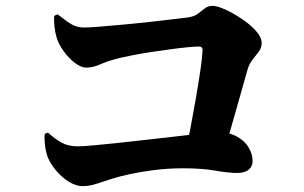

<svg xmlns="http://www.w3.org/2000/svg" viewBox="-20 -691 1040 656"><path d="M612 -164Q621 -202 630.5 -252Q640 -302 649 -354Q658 -406 664.5 -449.5Q671 -493 672 -518Q673 -532 660 -532Q647 -532 620.5 -529.5Q594 -527 561.5 -522.5Q529 -518 495.5 -513Q462 -508 434 -502.5Q406 -497 389 -493Q349 -483 323.5 -471.5Q298 -460 275 -460Q257 -460 236 -476Q215 -492 198 -515.5Q181 -539 174 -561Q169 -577 166.5 -597Q164 -617 165 -637L177 -642Q196 -627 210 -617Q224 -607 237.5 -602Q251 -597 269 -597Q286 -597 321.5 -600Q357 -603 401.5 -607Q446 -611 490 -616Q534 -621 569 -625Q604 -629 619 -631Q643 -634 656 -644Q669 -654 680 -662.5Q691 -671 707 -671Q722 -671 749.5 -658.5Q777 -646 805.5 -627Q834 -608 854 -586Q874 -564 874 -544Q874 -528 864.5 -515Q855 -502 843.5 -488Q832 -474 826 -454Q818 -425 808 -390.5Q798 -356 787.5 -318Q777 -280 765.5 -241Q754 -202 742 -164ZM262 -55Q239 -55 214.5 -70.5Q190 -86 171 -109Q152 -132 143 -154Q136 -174 133.5 -197Q131 -220 133 -234L144 -238Q169 -215 191.5 -203Q214 -191 246 -191Q263 -191 301.5 -194.5Q340 -198 390.5 -203.5Q441 -209 494.5 -215Q548 -221 595 -226.5Q642 -232 674 -235.5Q706 -239 713 -239Q758 -241 786.5 -226Q815 -211 829 -188Q843 -165 843 -141Q843 -122 829.5 -111Q816 -100 790 -100Q761 -100 715.5 -108Q670 -116 605 -116Q554 -116 507 -110Q460 -104 423.5 -96Q387 -88 365 -81Q345 -75 328 -69Q311 -63 295 -59Q279 -55 262 -55Z"/></svg>

Font: Noto Serif JP ExtraLight Black
Style: Regular
Weight: 900
Version: Version 2.003-H1;hotconv 1.1.1;makeotfexe 2.6.0